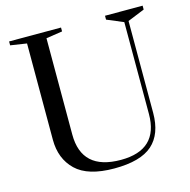

<svg xmlns="http://www.w3.org/2000/svg" viewBox="-117 -915 1041 1050"><g transform="rotate(-15 403.5 -390.0)"><path d="M686 -219Q686 -99 619 -39.5Q552 20 403 20Q254 20 186 -45.5Q118 -111 118 -219V-764L26 -778V-800H320V-778L228 -764V-219Q228 -16 450 -16Q662 -16 662 -219V-739L569 -778V-800H782V-778L686 -739Z"/></g></svg>

Font: Prata
Style: Regular
Weight: 400
Designer: Cyreal (www.cyreal.org)
Foundry: Cyreal (www.cyreal.org)
Version: Version 1.010